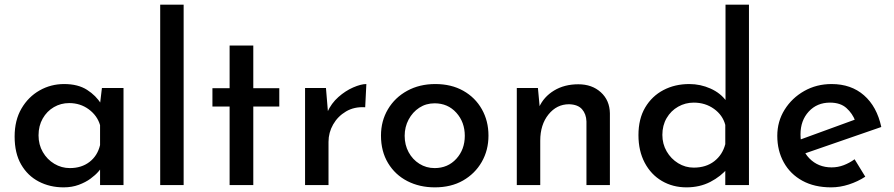

<svg xmlns="http://www.w3.org/2000/svg" viewBox="-20 -797 3850 827"><path d="M254 10Q195 10 147 -15Q99 -40 71 -88.5Q43 -137 43 -209Q43 -279 72.5 -329.5Q102 -380 150.5 -407.5Q199 -435 256 -435Q316 -435 355 -410Q394 -385 415 -350L409 -334L419 -418H512V0H411V-106L421 -81Q417 -73 404 -58Q391 -43 370 -27.5Q349 -12 319.5 -1Q290 10 254 10ZM281 -73Q331 -73 365.5 -99.5Q400 -126 411 -172V-258Q399 -299 362.5 -326Q326 -353 278 -353Q242 -353 212 -335.5Q182 -318 164 -286.5Q146 -255 146 -214Q146 -174 164.5 -142Q183 -110 214 -91.5Q245 -73 281 -73Z M670 -777H771V0H670Z M969 -601H1071V-417H1183V-338H1071V0H969V-338H895V-417H969Z M1384 -418 1394 -298 1390 -314Q1407 -352 1437.5 -379Q1468 -406 1501.5 -420.5Q1535 -435 1558 -435L1553 -335Q1506 -338 1470.5 -317Q1435 -296 1415 -261Q1395 -226 1395 -186V0H1294V-418Z M1621 -213Q1621 -276 1651 -326.5Q1681 -377 1734 -406Q1787 -435 1855 -435Q1924 -435 1975.5 -406Q2027 -377 2055.5 -326.5Q2084 -276 2084 -213Q2084 -150 2055 -99.5Q2026 -49 1974.5 -19.5Q1923 10 1853 10Q1787 10 1734.5 -17Q1682 -44 1651.5 -94.5Q1621 -145 1621 -213ZM1723 -212Q1723 -173 1740 -141.5Q1757 -110 1786.5 -91.5Q1816 -73 1852 -73Q1909 -73 1945.5 -113Q1982 -153 1982 -212Q1982 -271 1945.5 -311.5Q1909 -352 1852 -352Q1815 -352 1786 -333Q1757 -314 1740 -282Q1723 -250 1723 -212Z M2297 -418 2306 -321 2302 -335Q2322 -380 2366.5 -407Q2411 -434 2471 -434Q2530 -434 2568 -399.5Q2606 -365 2607 -309V0H2506V-274Q2505 -306 2487 -326.5Q2469 -347 2431 -348Q2378 -348 2342.5 -304Q2307 -260 2307 -191V0H2206V-418Z M2937 10Q2878 10 2831 -17.5Q2784 -45 2757 -96Q2730 -147 2730 -215Q2730 -285 2759 -334Q2788 -383 2837.5 -409Q2887 -435 2949 -435Q2997 -435 3040.5 -415.5Q3084 -396 3109 -361L3105 -326V-777H3206V0H3104V-100L3115 -73Q3085 -37 3039.5 -13.5Q2994 10 2937 10ZM2968 -75Q3021 -75 3056.5 -102.5Q3092 -130 3104 -176V-259Q3093 -301 3055.5 -328Q3018 -355 2968 -355Q2932 -355 2901 -337.5Q2870 -320 2851.5 -288.5Q2833 -257 2833 -216Q2833 -177 2851.5 -145Q2870 -113 2901 -94Q2932 -75 2968 -75Z M3560 10Q3488 10 3436 -18.5Q3384 -47 3356 -97.5Q3328 -148 3328 -212Q3328 -274 3359.5 -324.5Q3391 -375 3444 -405Q3497 -435 3562 -435Q3646 -435 3701.5 -386.5Q3757 -338 3776 -250L3435 -132L3411 -190L3685 -290L3664 -276Q3652 -308 3626 -331.5Q3600 -355 3555 -355Q3499 -355 3463.5 -316.5Q3428 -278 3428 -218Q3428 -154 3466 -115Q3504 -76 3562 -76Q3589 -76 3614 -85.5Q3639 -95 3661 -111L3707 -36Q3675 -15 3636.5 -2.5Q3598 10 3560 10Z"/></svg>

Font: Reem Kufi
Style: Regular
Weight: 400
Designer: Khaled Hosny
Version: Version 1.6